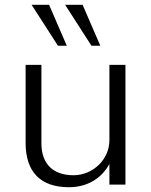

<svg xmlns="http://www.w3.org/2000/svg" viewBox="-20 -771 631 802"><path d="M504 -500H437V-185C437 -105 368 -39 287 -39C202 -39 153 -86 153 -172V-500H87V-174C87 -54 148 11 268 11C345 11 404 -26 437 -86V0H504ZM112 -751 222 -580H259L185 -751ZM252 -751 362 -580H399L325 -751Z"/></svg>

Font: Perun Light
Style: Regular
Weight: 300
Foundry: Copyright (c) Stefan Peev, Context Ltd, 2016
Version: Version 1.089